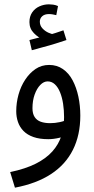

<svg xmlns="http://www.w3.org/2000/svg" viewBox="-20 -637 432 887"><path d="M49 230 27 158Q98 143 145.5 119Q193 95 222 62.5Q251 30 263.5 -9.5Q276 -49 276 -96Q276 -128 271.5 -157.5Q267 -187 257.5 -210.5Q248 -234 233.5 -247.5Q219 -261 200 -261Q182 -261 166 -244.5Q150 -228 140 -200Q130 -172 130 -137Q130 -112 140 -96.5Q150 -81 168.5 -74.5Q187 -68 212 -68Q234 -68 257 -73Q280 -78 296 -87L300 -22Q282 -7 254.5 -0.5Q227 6 203 6Q163 6 134.5 -4Q106 -14 88.5 -32Q71 -50 63 -73.5Q55 -97 55 -123Q55 -162 65.5 -200Q76 -238 96.5 -269Q117 -300 144.5 -318.5Q172 -337 207 -337Q243 -337 270.5 -318Q298 -299 315.5 -266Q333 -233 342 -191Q351 -149 351 -103Q351 -13 317 55Q283 123 216 167Q149 211 49 230ZM127 -405 116 -452Q138 -458 152.5 -461.5Q167 -465 185 -469L180 -455Q157 -463 136.5 -484Q116 -505 116 -535Q116 -561 128.5 -579.5Q141 -598 162 -607.5Q183 -617 206 -617Q215 -617 226 -615.5Q237 -614 248 -609L240 -567Q232 -569 223.5 -570.5Q215 -572 206 -572Q186 -572 175 -562Q164 -552 164 -537Q164 -519 176 -506Q188 -493 203.5 -486Q219 -479 228 -479L191 -472Q216 -478 236 -484.5Q256 -491 273 -497L287 -452Q266 -445 237.5 -436Q209 -427 180 -419.5Q151 -412 127 -405Z"/></svg>

Font: Noto Sans Arabic Condensed
Style: Regular
Weight: 400
Width: 3
Designer: Monotype Design Team, Nadine Chahine, Nizar Qandah and Khaled Hosny
Foundry: Monotype Imaging Inc.
Version: Version 2.012